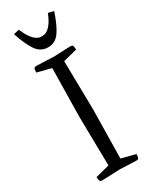

<svg xmlns="http://www.w3.org/2000/svg" viewBox="-232 -965 810 1018"><g transform="rotate(-30 172.5 -456.5)"><path d="M65 0Q54 0 52 -12.5Q50 -25 50 -30L136 -52L131 -350L136 -648L50 -670Q50 -675 52 -687.5Q54 -700 65 -700Q65 -700 73.5 -700Q82 -700 106 -699Q130 -698 177 -696Q224 -698 245.5 -699Q267 -700 273.5 -700Q280 -700 280 -700Q291 -700 293 -687.5Q295 -675 295 -670L209 -648L214 -350L209 -52L295 -30Q295 -25 293 -12.5Q291 0 280 0Q280 0 273.5 0Q267 0 245.5 -1Q224 -2 177 -4Q130 -2 106 -1Q82 0 73.5 0Q65 0 65 0ZM173 -754Q128 -754 101 -793Q74 -832 50 -905L84 -913Q101 -871 123 -846Q145 -821 173 -821Q202 -821 224 -846Q246 -871 262 -913L296 -905Q272 -832 245 -793Q218 -754 173 -754Z"/></g></svg>

Font: Mate
Style: Regular
Weight: 400
Designer: Eduardo Rodriguez Tunni
Foundry: Eduardo Rodriguez Tunni
Version: Version 1.003; ttfautohint (v1.8.4.7-5d5b);gftools[0.9.24]